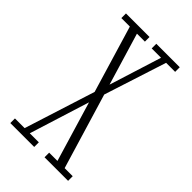

<svg xmlns="http://www.w3.org/2000/svg" viewBox="-171 -577 631 631"><g transform="rotate(45 144.0 -262.0)"><path d="M8.5 0V-21.5H53.5L133.5 -273L141.5 -293.5L207 -502H163.5V-523.5H272.5V-502H230.5L156.5 -272.5L149 -249.5L77.5 -21.5H119.5V0ZM167.5 0V-21.5H206L62 -502H22.5V-523.5H90H132V-502H95L239.5 -21.5H277V0H209Z"/></g></svg>

Font: Imbue 48pt Thin
Style: Regular
Weight: 250
Designer: Tyler Finck
Foundry: Etcetera Type Company
Version: Version 1.102